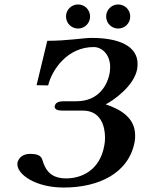

<svg xmlns="http://www.w3.org/2000/svg" viewBox="-20 -829 637 861"><path d="M391 -659C352 -659 285 -646 192 -646L144 -447L196 -446C213 -517 283 -618 400 -618C439 -618 474 -583 474 -528C474 -520 473 -512 472 -503C463 -450 424 -375 323 -375H267C242 -375 228 -368 226 -354C225 -353 225 -352 225 -351C225 -339 237 -333 260 -333H352C431 -333 451 -264 451 -212C451 -199 450 -188 448 -178C428 -62 342 -29 277 -29C214 -29 185 -59 170 -112C164 -135 139 -139 115 -139C83 -139 63 -122 58 -98V-92C58 -47 138 12 266 12C421 12 558 -51 584 -194C586 -204 586 -213 586 -222C586 -303 517 -340 454 -361C489 -379 581 -443 595 -519C596 -527 597 -534 597 -542C597 -624 511 -659 391 -659ZM456 -755C456 -725 480 -701 510 -701C540 -701 564 -725 564 -755C564 -785 540 -809 510 -809C480 -809 456 -785 456 -755ZM276 -755C276 -725 300 -701 330 -701C360 -701 384 -725 384 -755C384 -785 360 -809 330 -809C300 -809 276 -785 276 -755Z"/></svg>

Font: Linux Libertine O
Style: Bold Italic
Weight: 700
Italic angle: -11.5°
Designer: Philipp H. Poll
Foundry: Philipp H. Poll
Version: Version 4.1.0